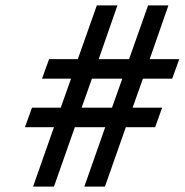

<svg xmlns="http://www.w3.org/2000/svg" viewBox="-20 -688 681 708"><path d="M72 -219 98 -291H204L242 -398H135L161 -470H267L337 -668H413L344 -470H456L526 -668H601L532 -470H641L615 -398H507L469 -291H578L552 -219H444L367 0H291L368 -219H256L179 0H102L179 -219ZM281 -291H393L431 -398H319Z"/></svg>

Font: Lingua Franca
Style: Bold Italic
Weight: 700
Italic angle: -13°
Version: Version 1.19